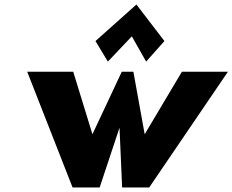

<svg xmlns="http://www.w3.org/2000/svg" viewBox="-20 -831 1030 851"><path d="M403.2 -649 458.1 -558 564.3 -670 627.7 -558 708.8 -649 584.6 -811ZM421.7 0 509.7 -265 521.3 0H641.3L990.2 -513H786.2L621.3 -236L571.2 -513H519.7L389.7 -236L304.6 -513H100.6L301.7 0Z"/></svg>

Font: Blink
Style: Obl
Weight: 400
Designer: Mew Too
Foundry: Cannot Into Space Fonts
Version: Version 001.000